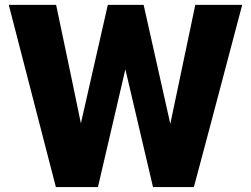

<svg xmlns="http://www.w3.org/2000/svg" viewBox="-20 -760 1021 780"><path d="M207 0Q250 0 377.9 0Q405.3 -120.1 489.3 -478.5Q517.6 -359.4 601.6 0Q643.6 0 767.6 0Q817.4 -184.6 963.9 -740.2Q916 -740.2 773.4 -740.2Q748 -619.1 671.9 -256.8Q644.5 -377.9 563.5 -740.2Q526.4 -740.2 418 -740.2Q390.6 -620.1 308.6 -258.8Q284.2 -378.9 208 -740.2Q160.2 -740.2 15.6 -740.2Q63.5 -554.7 207 0Z"/></svg>

Font: Avakin
Style: Bold
Weight: 700
Designer: Herb Lubalin, Tom Carnase, Ed Benguiat, Adobe Type Staff
Version: Version 1.0